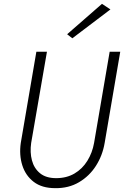

<svg xmlns="http://www.w3.org/2000/svg" viewBox="-20 -969 645 998"><path d="M554 -920 356 -770 329 -791 510 -949ZM169 -700H224L142 -226Q135 -177 146 -135.5Q157 -94 188 -68.5Q219 -43 272 -43Q326 -43 367 -67Q408 -91 434 -133Q460 -175 469 -226L550 -700H605L524 -226Q513 -161 479 -107.5Q445 -54 391 -22Q337 10 267 9Q198 9 155.5 -23.5Q113 -56 96 -109.5Q79 -163 88 -226Z"/></svg>

Font: Jost* Light
Style: Italic
Weight: 300
Italic angle: -10°
Version: Version 3.7